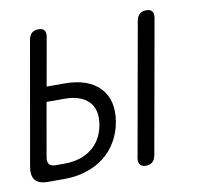

<svg xmlns="http://www.w3.org/2000/svg" viewBox="-67 -625 734 700"><g transform="rotate(-10 300.0 -275.0)"><path d="M112 -343H177Q266 -343 309 -297Q352 -251 338 -171Q331 -132 312 -100Q293 -68 264.5 -46Q236 -24 198.5 -12Q161 0 117 0H57Q23 0 9.5 -16.5Q-4 -33 2 -67L82 -522Q85 -538 94 -546Q103 -554 118 -554Q134 -554 140 -546Q146 -538 144 -523ZM67 -89Q64 -72 71 -63.5Q78 -55 95 -55H127Q188 -55 227.5 -85.5Q267 -116 277 -171Q287 -227 258 -257.5Q229 -288 168 -288H102ZM455 -28Q452 -12 443 -4Q434 4 419 4Q404 4 397.5 -4Q391 -12 393 -28L481 -522Q484 -538 493 -546Q502 -554 518 -554Q533 -554 539 -546Q545 -538 543 -522Z"/></g></svg>

Font: Maple Mono NL ExtraLight
Style: Italic
Weight: 275
Italic angle: -10°
Monospace: yes
Designer: subframe7536
Version: Version 7.000